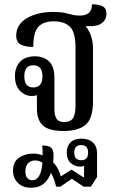

<svg xmlns="http://www.w3.org/2000/svg" viewBox="-20 -614 540 900"><path d="M278 0Q210 0 181.5 -25.5Q153 -51 153 -106V-168Q143 -164 130 -164Q96 -164 73 -189Q50 -214 50 -257Q50 -299 74 -324.5Q98 -350 144 -350Q185 -350 210 -326Q235 -302 235 -250V-108Q235 -71 245.5 -56.5Q256 -42 280 -42Q312 -42 323 -61.5Q334 -81 334 -118V-389Q334 -463 308 -488.5Q282 -514 232 -514Q183 -514 159.5 -488Q136 -462 136 -394Q99 -394 77.5 -405Q56 -416 56 -447Q56 -499 105.5 -528.5Q155 -558 229 -558Q264 -558 284 -553.5Q304 -549 318.5 -545Q333 -541 353 -541Q382 -541 396.5 -553.5Q411 -566 411 -594Q441 -594 460 -585Q479 -576 479 -549Q479 -521 456 -504.5Q433 -488 385 -492L383 -489Q416 -448 416 -385V-140Q416 -58 381 -29Q346 0 278 0ZM136 -204Q179 -204 179 -256Q179 -308 136 -308Q94 -308 94 -256Q94 -204 136 -204ZM125 266Q87 266 64 243.5Q41 221 41 186Q41 144 69.5 125Q98 106 136 106Q159 106 180 114Q180 92 178 68Q209 68 220 78.5Q231 89 231 115Q231 132 229 147Q243 161 252 178.5Q261 196 265 213L315 181L371 217H374V165L372 164Q365 167 355 167Q332 167 312.5 151Q293 135 293 100Q293 71 310.5 53.5Q328 36 362 36Q396 36 415.5 54Q435 72 435 105V216L406 261H372L317 224L263 261H243Q235 225 219 196Q208 227 185.5 246.5Q163 266 125 266ZM361 137Q393 137 393 102Q393 66 361 66Q328 66 328 101Q328 137 361 137ZM99 189Q99 211 108.5 221Q118 231 131 231Q172 231 179 149Q162 138 145 138Q126 138 112.5 150.5Q99 163 99 189Z"/></svg>

Font: Noto Serif Thai Condensed
Style: Regular
Weight: 400
Width: 3
Designer: Monotype Design Team
Foundry: Monotype Imaging Inc.
Version: Version 2.002; ttfautohint (v1.8.4.7-5d5b)